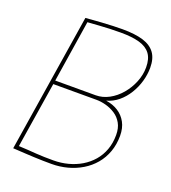

<svg xmlns="http://www.w3.org/2000/svg" viewBox="-132 -808 815 916"><g transform="rotate(20 275.5 -350.0)"><path d="M37 2 148 -700Q194 -704 227.5 -706Q261 -708 286 -709Q311 -710 333 -710Q397 -710 438 -697.5Q479 -685 499.5 -657Q520 -629 520 -582Q520 -548 510 -513Q500 -478 481 -447Q462 -416 435.5 -394Q409 -372 376 -363Q411 -358 438 -341Q465 -324 480.5 -295.5Q496 -267 496 -228Q496 -184 482.5 -146.5Q469 -109 444.5 -80Q420 -51 387 -31Q354 -11 315 -0.5Q276 10 234 10Q211 10 189.5 9.5Q168 9 145 8Q122 7 96 5.5Q70 4 37 2ZM115 -370H320Q355 -370 387.5 -387.5Q420 -405 445.5 -435Q471 -465 486 -502Q501 -539 501 -577Q501 -621 482 -646Q463 -671 425.5 -681.5Q388 -692 331 -692Q304 -692 276 -691Q248 -690 220.5 -688Q193 -686 164 -684ZM112 -351 59 -17Q85 -16 106.5 -14.5Q128 -13 148.5 -11.5Q169 -10 190.5 -9.5Q212 -9 237 -9Q275 -9 311 -18.5Q347 -28 377 -46Q407 -64 429.5 -90Q452 -116 464.5 -150Q477 -184 477 -225Q477 -260 463.5 -284Q450 -308 428 -322.5Q406 -337 380.5 -344Q355 -351 331 -351Z"/></g></svg>

Font: Georama ExtraCondensed Thin Thin
Style: Italic
Weight: 250
Italic angle: -9°
Version: Version 1.001